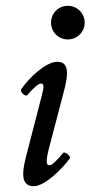

<svg xmlns="http://www.w3.org/2000/svg" viewBox="-20 -629 312 662"><path d="M214 -493C246 -493 272 -519 272 -551C272 -583 246 -609 214 -609C181 -609 156 -583 156 -551C156 -519 181 -493 214 -493ZM96 13C134 13 192 -44 221 -83C226 -89 204 -108 198 -102C174 -73 159 -59 150 -59C138 -59 138 -77 151 -126L200 -313C207 -339 211 -360 211 -376C211 -404 200 -416 177 -416C138 -416 78 -359 53 -321C47 -313 68 -294 74 -301C97 -328 113 -341 122 -341C132 -341 132 -329 124 -299L71 -94C64 -67 60 -46 60 -29C60 -1 72 13 96 13Z"/></svg>

Font: Junicode Two Beta SemiCondensed Medium
Style: Italic
Weight: 500
Width: 4
Italic angle: -10°
Version: Version 1.063